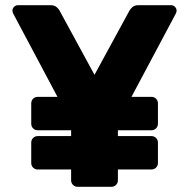

<svg xmlns="http://www.w3.org/2000/svg" viewBox="-20 -720 728 740"><path d="M279.3 0Q268.6 0 261.4 -7.2Q254.1 -14.5 254.1 -25.1V-247.8L30.6 -668.2Q29.6 -670.6 28.8 -673.3Q27.9 -676 27.9 -678.8Q27.9 -687.4 34.2 -693.7Q40.5 -700 49.1 -700H174.9Q190 -700 198.5 -692.4Q207 -684.9 209.7 -678.8L344.2 -431.6L478.8 -678.8Q481.9 -684.9 490.2 -692.4Q498.5 -700 513.6 -700H639.4Q648 -700 654.3 -693.7Q660.6 -687.4 660.6 -678.8Q660.6 -676 659.9 -673.3Q659.2 -670.6 657.9 -668.2L434.4 -248.4V-25.1Q434.4 -14.5 427.1 -7.2Q419.9 0 408.9 0ZM125.5 -66.8Q114.9 -66.8 107.6 -74Q100.4 -81.3 100.4 -91.9V-170.4Q100.4 -181 107.6 -188.2Q114.9 -195.5 125.5 -195.5H563.6Q574.2 -195.5 581.5 -188.2Q588.7 -181 588.7 -170.4V-91.9Q588.7 -81.3 581.5 -74Q574.2 -66.8 563.6 -66.8ZM125.5 -218Q114.9 -218 107.6 -225.3Q100.4 -232.5 100.4 -243.1V-321.6Q100.4 -332.2 107.6 -339.5Q114.9 -346.7 125.5 -346.7H563.6Q574.2 -346.7 581.5 -339.5Q588.7 -332.2 588.7 -321.6V-243.1Q588.7 -232.5 581.5 -225.3Q574.2 -218 563.6 -218Z"/></svg>

Font: Rubik Light
Style: Regular
Weight: 300
Designer: Hubert and Fischer
Foundry: Hubert and Fischer
Version: Version 2.300;gftools[0.9.30]